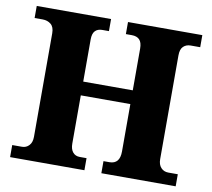

<svg xmlns="http://www.w3.org/2000/svg" viewBox="-79 -804 987 893"><g transform="rotate(10 414.5 -357.0)"><path d="M24 0V-57H70Q90 -57 103.5 -71.5Q117 -86 117 -112V-601Q117 -631 101 -644Q85 -657 62 -657H24V-714H375V-657H343Q322 -657 310 -644.5Q298 -632 298 -604V-405H532V-602Q532 -631 519.5 -644Q507 -657 483 -657H455V-714H806V-657H761Q740 -657 726.5 -644Q713 -631 713 -602V-112Q713 -86 726.5 -71.5Q740 -57 761 -57H806V0H455V-57H483Q532 -57 532 -116V-340H298V-112Q298 -86 310 -71.5Q322 -57 343 -57H375V0Z"/></g></svg>

Font: Noto Serif Sinhala ExtraBold
Style: Regular
Weight: 800
Designer: Jelle Bosma - Monotype Design Team
Foundry: Monotype Imaging Inc.
Version: Version 2.007; ttfautohint (v1.8.4.7-5d5b)